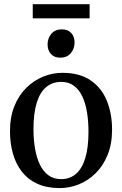

<svg xmlns="http://www.w3.org/2000/svg" viewBox="-20 -902 592 932"><path d="M28.5 -265Q28.5 -334 49.8 -386.8Q71 -439.5 107.5 -475.5Q144 -511.5 189.5 -530Q235 -548.5 283 -548.5Q367 -548.5 420.2 -511.8Q473.5 -475 498.8 -412.5Q524 -350 524 -272.5Q524 -203.5 502.5 -150.5Q481 -97.5 444.8 -61.5Q408.5 -25.5 363 -7.2Q317.5 11 269.5 11Q207 11 161.2 -10Q115.5 -31 86.2 -68.5Q57 -106 42.8 -156.2Q28.5 -206.5 28.5 -265ZM277 -32.5Q319 -32.5 348.8 -58Q378.5 -83.5 394 -134.8Q409.5 -186 409.5 -262.5Q409.5 -312 402.5 -355.8Q395.5 -399.5 380 -433Q364.5 -466.5 339 -485.5Q313.5 -504.5 277 -504.5Q234.5 -504.5 204.2 -479.2Q174 -454 158.2 -403Q142.5 -352 142.5 -275Q142.5 -225 150 -181Q157.5 -137 173.2 -103.8Q189 -70.5 214.5 -51.5Q240 -32.5 277 -32.5ZM272 -622Q243.5 -622 227.2 -640Q211 -658 211 -686Q211 -716.5 229.2 -738Q247.5 -759.5 280 -759.5H281Q309.5 -759.5 325.8 -741.8Q342 -724 342 -696Q342 -665.5 323.5 -643.8Q305 -622 273 -622ZM415 -881.5V-813H139V-881.5Z"/></svg>

Font: Merriweather 72pt
Style: Regular
Weight: 400
Version: Version 2.100